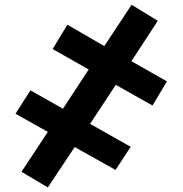

<svg xmlns="http://www.w3.org/2000/svg" viewBox="-20 -737 778 817"><path d="M45.9 -252.9 109.4 -352.5 248 -274.4 357.4 -441.4 204.1 -528.3 266.6 -631.8 423.8 -541 540 -716.8 651.4 -648.4 539.1 -476.6 690.4 -390.6 628.9 -288.1 472.7 -376 363.3 -210 536.1 -112.3 471.7 -13.7 297.9 -111.3 183.6 60.5 71.3 -5.9 183.6 -175.8Z"/></svg>

Font: Gothic A1 Black
Style: Regular
Weight: 900
Version: Version 2.50